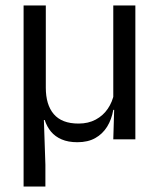

<svg xmlns="http://www.w3.org/2000/svg" viewBox="-20 -508 580 700"><path d="M473.5 -488V0H393L396.5 -117L393 -122V-488ZM147 -188Q147 -157.5 154.2 -133.2Q161.5 -109 176 -92Q190.5 -75 213 -66.2Q235.5 -57.5 266.5 -57.5Q302 -57.5 329 -72Q356 -86.5 373 -111.5Q390 -136.5 396 -167.5L410.5 -107.5H393Q387 -72.5 370.5 -46Q354 -19.5 327.2 -4.5Q300.5 10.5 262 10.5Q228.5 10.5 204.8 0.2Q181 -10 166 -28Q151 -46 143 -70.5H140L145.5 92.5V172H66V-488H147Z"/></svg>

Font: Anek Tamil
Style: Regular
Weight: 400
Designer: Aadarsh Rajan (Tamil), Yesha Goshar (Latin)
Foundry: Ek Type
Version: Version 1.003